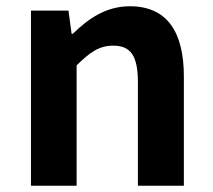

<svg xmlns="http://www.w3.org/2000/svg" viewBox="-20 -594 681 614"><path d="M79 0H225V-385C267 -426 296 -448 342 -448C397 -448 421 -417 421 -331V0H568V-349C568 -490 516 -574 395 -574C319 -574 262 -534 213 -486H209L199 -560H79Z"/></svg>

Font: Source Han Sans SC Bold
Style: Regular
Weight: 700
Designer: Ryoko NISHIZUKA (kana & ideographs); Paul D. Hunt (Latin, Greek & Cyrillic); Wenlong ZHANG (bopomofo); Sandoll Communica
Foundry: Adobe Systems Incorporated
Version: Version 1.001;PS 1.001;hotconv 1.0.78;makeotf.lib2.5.61930